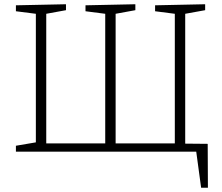

<svg xmlns="http://www.w3.org/2000/svg" viewBox="-20 -715 1047 905"><path d="M928 170 905 0H55V-28L149 -44V-650L55 -662V-690L291 -695V-667L198 -650V-39H476V-650L383 -662V-690L618 -695V-667L525 -650V-39H804V-650L711 -662V-690L947 -695V-667L853 -650V-38L959 -37L960 170Z"/></svg>

Font: Bitter Light
Style: Regular
Weight: 300
Designer: Sol Matas, and Bitter project Authors
Foundry: Sol Matas
Version: Version 2.001